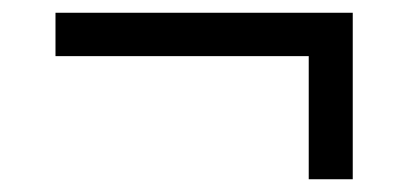

<svg xmlns="http://www.w3.org/2000/svg" viewBox="-20 -359 640 301"><path d="M464 -78V-271H67V-339H533V-78Z"/></svg>

Font: IBM Plex Thai
Style: Regular
Weight: 400
Designer: Mike Abbink, Paul van der Laan, Pieter van Rosmalen, Ben Mitchell, Mark Frömberg
Foundry: Bold Monday
Version: Version 1.0